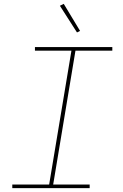

<svg xmlns="http://www.w3.org/2000/svg" viewBox="-20 -980 640 1000"><path d="M44 0V-19H236L352 -716H162V-735H565V-716H373L257 -19H447V0ZM381 -811 292 -950 312 -960 397 -819Z"/></svg>

Font: Iosevka Curly Slab ThEx
Style: Italic
Weight: 100
Width: 7
Italic angle: -9°
Monospace: yes
Designer: Belleve Invis
Foundry: Belleve Invis
Version: Version 11.1.0; ttfautohint (v1.8.3)